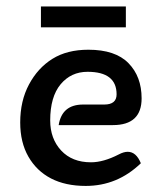

<svg xmlns="http://www.w3.org/2000/svg" viewBox="-20 -581 513 607"><path d="M251 6.8Q187 6.8 141.4 -16.8Q95.7 -40.5 69.8 -85.7Q43.9 -130.9 43.9 -193.8Q43.9 -262.2 71.8 -314.2Q99.6 -366.2 145.8 -395Q191.9 -423.8 259.3 -423.8Q344.7 -423.8 386.2 -381.3Q427.7 -338.9 427.7 -270Q427.7 -185.5 336.9 -185.5H165.5Q175.8 -250.5 242.7 -250.5H309.6Q348.6 -250.5 348.6 -282.7Q348.6 -354 256.8 -354Q204.6 -354 171.6 -314.5Q138.7 -274.9 138.7 -200.2Q138.7 -142.6 173.3 -105.2Q208 -67.9 267.6 -67.9Q307.1 -67.9 355.5 -92.8Q371.1 -101.1 383.8 -101.1Q410.6 -101.1 425.3 -64.9Q351.1 6.8 251 6.8ZM377.9 -494.6H109.4V-560.5H377.9Z"/></svg>

Font: Bainsley
Style: Regular
Weight: 400
Designer: Paul James MIller
Foundry: High-Logic / Made with FontCreator
Version: Version 1.411;March 28, 2021;FontCreator 13.0.0.2683 64-bit